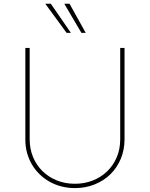

<svg xmlns="http://www.w3.org/2000/svg" viewBox="-20 -980 790 1012"><path d="M113.6 -245.7V-727.3H136.4V-245.7Q136.4 -195 154.3 -152Q172.2 -109 204.2 -77.8Q236.2 -46.5 279.8 -28.9Q323.5 -11.4 375 -11.4Q425.4 -11.4 468.9 -28.6Q512.4 -45.8 544.6 -76.7Q576.7 -107.6 595.2 -150.7Q613.6 -193.9 613.6 -245.7V-727.3H636.4V-245.7Q636.4 -190.3 616.7 -143.1Q596.9 -95.9 562 -61.6Q527 -27.3 479 -8Q431.1 11.4 375 11.4Q338.1 11.4 304.2 2.7Q270.2 -6 241.1 -22.4Q212 -38.7 188.4 -61.8Q164.8 -84.9 148.1 -113.5Q131.4 -142 122.3 -175.4Q113.3 -208.8 113.6 -245.7ZM247.9 -960.2 353.7 -806.8H331L218.8 -960.2ZM346.6 -960.2 431.8 -806.8H409.1L318.9 -960.2Z"/></svg>

Font: Inter P Thin
Style: Regular
Weight: 100
Designer: Rasmus Andersson
Foundry: rsms
Version: Version 3.018;git-588b23468